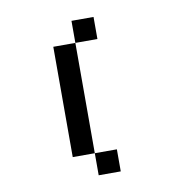

<svg xmlns="http://www.w3.org/2000/svg" viewBox="-79 -779 857 857"><g transform="rotate(-10 350.0 -350.0)"><path d="M400 -700H300V-600H400ZM200 -100H300V-600H200ZM300 0H400V-100H300Z"/></g></svg>

Font: FT88
Style: Regular
Weight: 400
Designer: Ange Degheest & Mandy Elbé
Foundry: Velvetyne Type Foundry
Version: Version 1.000;FEAKit 1.0